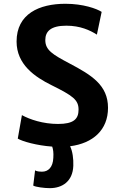

<svg xmlns="http://www.w3.org/2000/svg" viewBox="-20 -771 629 1018"><path d="M74.2 -36.1C98.1 -21.5 174.3 0.5 256.8 6.3C261.7 20.5 264.6 38.6 262.7 65.9C260.7 116.2 235.4 139.2 203.6 139.2C188.5 139.2 174.3 137.7 166 132.3L156.2 212.9C168.5 220.7 215.8 226.6 244.1 226.6C309.6 226.6 365.7 191.4 368.7 107.9C370.1 70.8 364.7 30.3 351.6 4.4C473.1 -11.2 552.7 -82 552.7 -199.2C552.7 -319.8 465.3 -373 348.6 -434.6C258.3 -482.4 220.2 -505.4 220.2 -558.6C220.2 -604.5 249 -634.8 331.5 -634.8C405.8 -634.8 457.5 -610.4 493.7 -587.4L519 -708C492.7 -725.1 420.9 -751 327.1 -751C187.5 -751 67.9 -697.3 67.9 -550.8C67.9 -429.2 164.6 -363.3 252.4 -319.8C366.7 -263.2 396.5 -241.7 396.5 -189.5C396.5 -139.6 370.1 -113.8 287.6 -113.8C208 -113.8 137.7 -137.7 96.2 -160.6Z"/></svg>

Font: Merriweather Sans
Style: Bold
Weight: 700
Designer: Eben Sorkin ( eben@eyebytes.com )
Foundry: Eben Sorkin
Version: Version 1.003